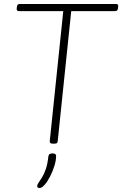

<svg xmlns="http://www.w3.org/2000/svg" viewBox="-20 -720 614 965"><path d="M245 2Q229 2 230 -10L298 -664H76Q69 -664 66 -667.5Q63 -671 64 -678L65 -686Q66 -694 69.5 -697Q73 -700 81 -700H562Q569 -700 572 -697Q575 -694 574 -686L573 -678Q572 -671 568.5 -667.5Q565 -664 557 -664H338L270 -10Q269 -3 265.5 -0.5Q262 2 253 2ZM179 225Q174 225 170.5 223Q167 221 167 215Q167 208 174 198Q181 188 191 172Q201 156 210 130.5Q219 105 223 67Q224 58 229 54.5Q234 51 244 51Q262 51 262 64Q262 86 253.5 113.5Q245 141 232 166.5Q219 192 204.5 208.5Q190 225 179 225Z"/></svg>

Font: Asap Thin
Style: Italic
Weight: 250
Italic angle: -6°
Designer: Pablo Cosgaya
Foundry: Omnibus-Type
Version: Version 3.001